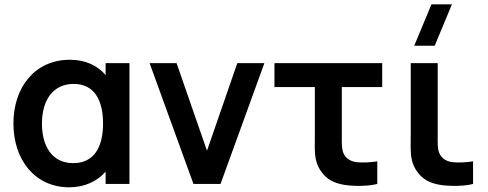

<svg xmlns="http://www.w3.org/2000/svg" viewBox="-20 -822 2181 858"><path d="M289 15C357 15 414 -11 452 -55V0H558.5V-540H452V-486.5C415 -530 360.5 -555 292.5 -555C137.5 -555 40 -434 40 -270C40 -108 136 15 289 15ZM167.5 -269.5C167.5 -378 219.5 -447 309 -447C401 -447 440.5 -375.5 440.5 -270C440.5 -165.5 401 -93 307.5 -93C210 -93 167.5 -172 167.5 -269.5Z M844.5 0H965.5L1161.5 -540H1040.5L905 -148.5L769 -540H648.5Z M1518.5 4C1556.5 10.5 1625.5 11 1666 0V-101C1637 -96.5 1604 -94.5 1577.5 -97C1554.5 -99 1532 -108 1518.5 -130C1505.5 -152.5 1507.5 -183 1507.5 -227.5V-433H1688V-540H1206.5V-433H1387V-220.5C1387 -152 1382 -109 1409.5 -64C1438.5 -17 1479 -2.5 1518.5 4Z M1946.5 4C1985 10.5 2054 11 2094 0V-101C2065.5 -96.5 2032.5 -94.5 2006 -97C1983 -99 1960 -108 1947 -130C1933.5 -152.5 1936 -183 1936 -227.5V-540H1815.5V-220.5C1815.5 -152 1810.5 -109 1838 -64C1867 -17 1907 -2.5 1946.5 4ZM1831 -617.5H1922.5L1999.5 -802.5H1908Z"/></svg>

Font: Manrope
Style: Bold
Weight: 700
Designer: Mikhail Sharanda
Foundry: Mikhail Sharanda
Version: Version 4.505;FEAKit 1.0